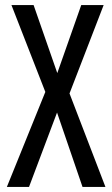

<svg xmlns="http://www.w3.org/2000/svg" viewBox="-20 -734 440 754"><path d="M394 0H304L204 -292L94 0H7L158 -373L25 -714H112L205 -447L299 -714H387L253 -367Z"/></svg>

Font: Noto Sans Lao UI ExtCond
Style: Regular
Weight: 400
Width: 2
Designer: Monotype Design Team
Foundry: Monotype Imaging Inc.
Version: Version 2.000; ttfautohint (v1.8.4.7-5d5b)